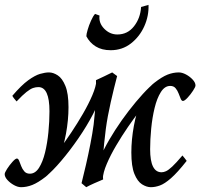

<svg xmlns="http://www.w3.org/2000/svg" viewBox="-21 -758 833 798"><path d="M-1.5 -34.2Q-1.5 -40.5 8.5 -56.2Q18.6 -71.8 30.8 -85.4Q43 -99.1 49.3 -99.1Q54.7 -99.1 58.6 -89.6Q62.5 -80.1 67.1 -67.6Q71.8 -55.2 80.1 -45.7Q88.4 -36.1 103 -36.1Q125.5 -36.1 141.1 -60.5Q156.7 -85 166.3 -124.3Q175.8 -163.6 180.2 -208.7Q184.6 -253.9 184.6 -295.4Q184.6 -396 138.7 -396Q127 -396 116 -392.1Q105 -388.2 89.1 -375.7Q73.2 -363.3 47.9 -336.4Q43.5 -341.3 37.8 -348.4Q32.2 -355.5 30.3 -359.9Q67.9 -403.8 96.2 -424.3Q124.5 -444.8 145.5 -450.9Q166.5 -457 182.6 -457Q200.2 -457 219 -444.8Q237.8 -432.6 250.7 -401.1Q263.7 -369.6 263.7 -312.5Q263.7 -259.3 253.2 -201.9Q242.7 -144.5 221.7 -96.7Q200.7 -48.8 168.9 -23.4Q136.7 1.5 113.3 10.7Q89.8 20 66.4 20Q52.7 20 36.9 11.2Q21 2.4 9.8 -10Q-1.5 -22.5 -1.5 -34.2ZM168.9 -23.9 198.2 -106Q209 -116.2 230 -143.6Q251 -170.9 275.9 -208.3Q300.8 -245.6 324 -285.6Q347.2 -325.7 362.8 -362.3Q378.4 -398.9 379.9 -424.3L399.4 -371.6Q391.6 -333.5 365.7 -283.7Q339.8 -233.9 304.7 -182.9Q269.5 -131.8 233.4 -89.4Q197.3 -46.9 168.9 -23.9ZM445.3 -457 465.8 -441.9Q452.6 -392.1 439.2 -333Q425.8 -273.9 418.9 -222.7Q410.6 -157.2 407 -106.4Q403.3 -55.7 407.7 -12.2Q390.1 -4.9 370.8 3.7Q351.6 12.2 337.4 20L317.9 3.4Q326.7 -30.8 336.4 -73.5Q346.2 -116.2 354.7 -159.9Q363.3 -203.6 368.2 -240.2Q374 -289.6 376.7 -340.1Q379.4 -390.6 377.9 -424.8Q394 -432.1 411.9 -440.7Q429.7 -449.2 445.3 -457ZM623.5 -416 589.8 -333Q579.1 -322.3 557.9 -294.9Q536.6 -267.6 511.2 -230.7Q485.8 -193.8 462.2 -153.8Q438.5 -113.8 422.9 -77.1Q407.2 -40.5 406.2 -14.6L386.2 -70.8Q392.6 -100.1 411.9 -138.2Q431.2 -176.3 457.8 -217.5Q484.4 -258.8 514.2 -297.4Q543.9 -335.9 572.5 -367.2Q601.1 -398.4 623.5 -416ZM791.5 -402.8Q791.5 -396.5 781.2 -380.9Q771 -365.2 758.5 -351.8Q746.1 -338.4 739.3 -338.4Q733.9 -338.4 730 -347.7Q726.1 -356.9 721.4 -369.4Q716.8 -381.8 708.7 -391.4Q700.7 -400.9 686.5 -400.9Q663.6 -400.9 647.5 -375.2Q631.3 -349.6 621.6 -309.3Q611.8 -269 607.4 -223.4Q603 -177.7 603 -137.7Q603 -42 650.4 -42Q659.2 -42 668.9 -46.4Q678.7 -50.8 694.6 -65.4Q710.4 -80.1 737.3 -111.8Q740.2 -108.4 746.3 -100.8Q752.4 -93.3 754.9 -89.4Q716.3 -40.5 689.7 -17.3Q663.1 5.9 643.6 12.9Q624 20 606 20Q588.4 20 569.3 8.1Q550.3 -3.9 537.6 -35.2Q524.9 -66.4 524.9 -124.5Q524.9 -177.2 535.4 -234.9Q545.9 -292.5 566.9 -340.6Q587.9 -388.7 620.1 -413.6Q651.9 -438.5 675.3 -447.8Q698.7 -457 722.2 -457Q735.8 -457 752 -448.5Q768.1 -439.9 779.8 -427.2Q791.5 -414.6 791.5 -402.8ZM565.4 -729 596.2 -737.8Q598.1 -692.4 578.9 -649.2Q559.6 -606 523.4 -577.6Q487.3 -549.3 439 -549.3Q402.3 -549.3 377 -564.9Q351.6 -580.6 337.9 -607.4Q337.9 -615.7 343.3 -634.3Q348.6 -652.8 357.2 -671.9Q365.7 -690.9 374 -700.2L392.6 -693.4Q388.7 -662.6 412.1 -638.7Q435.5 -614.7 466.8 -614.7Q509.3 -614.7 535.9 -648.7Q562.5 -682.6 565.4 -729Z"/></svg>

Font: Gentium Book Plus
Style: Italic
Weight: 400
Italic angle: -8°
Designer: Victor Gaultney, Annie Olsen, Iska Routamaa, Becca Hirsbrunner
Foundry: SIL International
Version: Version 6.101